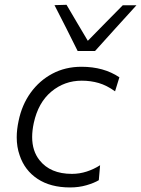

<svg xmlns="http://www.w3.org/2000/svg" viewBox="-20 -792 604 821"><path d="M279.5 9.5Q196 9.5 140.8 -27Q85.5 -63.5 64 -128Q51.5 -163.5 51.5 -205Q51.5 -238 59.5 -275Q73.5 -343.5 111 -395.5Q148.5 -447.5 204 -477Q259.5 -506.5 328.5 -506.5Q423.5 -506.5 490.5 -461.5L472 -401.5Q436.5 -427 402.2 -437Q368 -447 329.5 -447Q255.5 -447 199.5 -400.2Q143.5 -353.5 124.5 -266.5Q117.5 -234 117.5 -206Q117.5 -146.5 149 -107Q195 -48.5 287.5 -48.5Q320 -48.5 350.8 -58.5Q381.5 -68.5 408 -85.5L402.5 -21.5Q382.5 -9.5 350 0Q317.5 9.5 279.5 9.5ZM312 -574Q287.5 -622.5 263 -672Q238 -721.5 213 -770L264.5 -771.5Q287 -733 309.8 -694.5Q332.5 -656 355.5 -617.5Q393.5 -656 430.5 -694Q467.5 -731.5 505 -769.5H563.5Q518 -719.5 474.2 -671.2Q430.5 -623 386.5 -574Z"/></svg>

Font: Heraclito Light
Style: Italic
Weight: 300
Italic angle: -12°
Designer: Kostas Bartsokas (font) & Cristiano Sobral (main changes)
Foundry: Kostas Bartsokas (font) & Cristiano Sobral (main changes)
Version: Version 1.00;July 8, 2020;FontCreator 13.0.0.2655 64-bit